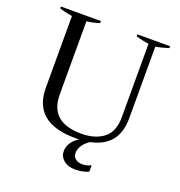

<svg xmlns="http://www.w3.org/2000/svg" viewBox="-154 -831 1078 1148"><g transform="rotate(20 385.0 -256.5)"><path d="M732 -700C732 -700 524 -700 524 -700C524 -700 524 -688 524 -688C551 -679 579 -673 606 -670C606 -670 606 -203 606 -203C606 -141 588 -96 553 -69C517 -41 470 -27 411 -27C278 -27 211 -86 211 -203C211 -203 211 -669 211 -669C242 -673 269 -679 292 -687C292 -687 292 -700 292 -700C292 -700 38 -700 38 -700C38 -700 38 -688 38 -688C61 -680 88 -674 119 -669C119 -669 119 -213 119 -213C119 -64 209 10 388 10C388 10 412 10 412 10C392 21 377 35 366 52C355 69 349 88 349 107C349 129 358 148 376 163C394 179 419 187 451 187C482 187 510 181 535 170C535 170 535 129 535 129C517 138 499 143 481 143C463 143 448 139 437 130C425 121 419 109 419 92C419 75 425 59 436 42C447 26 462 13 479 2C593 -21 650 -92 650 -213C650 -213 650 -668 650 -668C674 -671 701 -678 732 -688C732 -688 732 -700 732 -700Z"/></g></svg>

Font: BUSH 25 TRIRONG 0515 A
Style: Regular
Weight: 400
Designer: Katatrad Team
Foundry: CadsonDemak